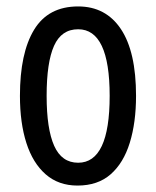

<svg xmlns="http://www.w3.org/2000/svg" viewBox="-20 -567 485 597"><path d="M403 -269Q403 -186 383.5 -123Q364 -60 324 -25Q284 10 221 10Q162 10 122 -25Q82 -60 62 -122.5Q42 -185 42 -269Q42 -402 86 -474.5Q130 -547 223 -547Q309 -547 356 -476.5Q403 -406 403 -269ZM125 -269Q125 -166 148.5 -113.5Q172 -61 223 -61Q321 -61 321 -269Q321 -476 223 -476Q171 -476 148 -424.5Q125 -373 125 -269Z"/></svg>

Font: Noto Sans ExtraCondensed
Style: Regular
Weight: 400
Width: 2
Designer: Monotype Design Team
Foundry: Monotype Imaging Inc.
Version: Version 2.013; ttfautohint (v1.8.4.7-5d5b)